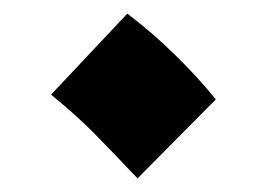

<svg xmlns="http://www.w3.org/2000/svg" viewBox="-20 -442 392 282"><path d="M182 -180 297 -296Q272 -327 238 -360.5Q204 -394 167 -422L55 -303Q93 -272 119 -245.5Q145 -219 182 -180Z"/></svg>

Font: Noto Sans Arabic Extra
Style: Regular
Weight: 800
Designer: Nadine Chahine - Monotype Design Team
Foundry: Monotype Imaging Inc.
Version: Version 1.902